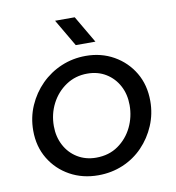

<svg xmlns="http://www.w3.org/2000/svg" viewBox="-80 -772 786 856"><g transform="rotate(-10 313.0 -344.0)"><path d="M297 12Q226 12 169 -19.5Q112 -51 78.5 -106.5Q45 -162 45 -234Q45 -294 68 -346.5Q91 -399 130.5 -438.5Q170 -478 222 -500Q274 -522 333 -522Q403 -522 459.5 -490Q516 -458 549 -402.5Q582 -347 582 -274Q582 -216 560 -164Q538 -112 499.5 -72Q461 -32 409 -10Q357 12 297 12ZM301 -67Q359 -67 401 -96.5Q443 -126 465.5 -172.5Q488 -219 488 -272Q488 -321 467.5 -359.5Q447 -398 410.5 -420.5Q374 -443 326 -443Q272 -443 229.5 -414.5Q187 -386 163 -339.5Q139 -293 139 -238Q139 -190 159.5 -151Q180 -112 217 -89.5Q254 -67 301 -67ZM298 -577 226 -700H315L387 -577Z"/></g></svg>

Font: MuseoModerno
Style: Italic
Weight: 400
Italic angle: -9°
Designer: Pablo Cosgaya, Héctor Gatti, Marcela Romero, and the Authors of The MuseoModerno Project.
Foundry: Omnibus-Type Team
Version: Version 1.003